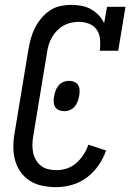

<svg xmlns="http://www.w3.org/2000/svg" viewBox="-20 -763 540 791"><path d="M212 8Q183 8 155.5 2.5Q128 -3 105 -17Q82 -31 66 -53Q50 -75 42.5 -101.5Q35 -128 35 -157Q35 -186 40 -214L97 -559Q101 -582 107 -604Q113 -626 123.5 -647Q134 -668 149.5 -687Q165 -706 185 -719.5Q205 -733 228 -738Q251 -743 273 -743Q295 -743 316 -739Q337 -735 355 -725Q373 -715 387 -700Q401 -685 409 -667L421 -735H497L467 -554H391Q394 -576 392.5 -598.5Q391 -621 380 -638.5Q369 -656 348.5 -664.5Q328 -673 306 -673Q290 -673 273.5 -669.5Q257 -666 242.5 -658Q228 -650 215.5 -637.5Q203 -625 194.5 -610Q186 -595 181 -579.5Q176 -564 174 -548L117 -203Q114 -186 113.5 -168.5Q113 -151 116.5 -134.5Q120 -118 128 -104Q136 -90 149 -80Q162 -70 178.5 -66Q195 -62 212 -62Q234 -62 255.5 -69Q277 -76 294.5 -91.5Q312 -107 324.5 -126.5Q337 -146 344 -167L417 -143Q406 -111 386 -82Q366 -53 338 -32Q310 -11 277 -1.5Q244 8 212 8ZM246 -305Q235 -305 225 -308.5Q215 -312 209 -320Q203 -328 201.5 -339Q200 -350 202 -360L203 -367Q205 -378 209 -389.5Q213 -401 221 -410.5Q229 -420 240.5 -425Q252 -430 264 -430Q274 -430 284 -426.5Q294 -423 300 -415Q306 -407 307.5 -396Q309 -385 307 -375L306 -368Q304 -357 300 -345.5Q296 -334 288 -324.5Q280 -315 268.5 -310Q257 -305 246 -305Z"/></svg>

Font: Iosevka Gothic
Style: Italic
Weight: 400
Italic angle: -9°
Monospace: yes
Designer: Belleve Invis
Foundry: Belleve Invis
Version: Version 15.5.1; ttfautohint (v1.8.4)